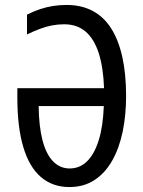

<svg xmlns="http://www.w3.org/2000/svg" viewBox="-20 -745 577 775"><path d="M239 -647Q214 -647 190.5 -642.5Q167 -638 142.5 -629Q118 -620 89 -606V-686Q117 -700 143 -708.5Q169 -717 195 -721Q221 -725 249 -725Q308 -725 353 -701.5Q398 -678 428 -631.5Q458 -585 473.5 -516Q489 -447 489 -357Q489 -280 475 -213Q461 -146 432.5 -96Q404 -46 361 -18Q318 10 260 10Q192 10 145 -30.5Q98 -71 74 -151.5Q50 -232 50 -352V-389H400Q397 -473 378.5 -530.5Q360 -588 325.5 -617.5Q291 -647 239 -647ZM261 -65Q302 -65 331.5 -94Q361 -123 378.5 -179Q396 -235 399 -317H136Q137 -235 151.5 -179Q166 -123 194 -94Q222 -65 261 -65Z"/></svg>

Font: Noto Sans ExtraCondensed
Style: Regular
Weight: 400
Width: 2
Designer: Monotype Design Team
Foundry: Monotype Imaging Inc.
Version: Version 2.013